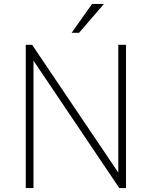

<svg xmlns="http://www.w3.org/2000/svg" viewBox="-20 -949 766 969"><path d="M577 -723H616V0H582L149 -643V0H110V-723H142L577 -78ZM444.5 -929H504.5L379 -783.5H341.5Z"/></svg>

Font: Public Sans Thin
Style: Regular
Weight: 100
Designer: The Public Sans project authors (U.S. Web Design System). Libre Franklin designed by Pablo Impallari and Rodrigo Fuenzal
Version: Version 1.008